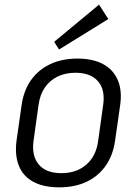

<svg xmlns="http://www.w3.org/2000/svg" viewBox="-20 -799 587 826"><path d="M235 7Q168 7 124 -16.5Q80 -40 61.5 -85Q43 -130 51 -193L73 -347Q82 -410 113.5 -454.5Q145 -499 196 -523Q247 -547 313 -547Q379 -547 423 -523.5Q467 -500 486.5 -455Q506 -410 497 -347L475 -193Q466 -130 434 -85Q402 -40 351.5 -16.5Q301 7 235 7ZM244 -54Q309 -54 351 -90.5Q393 -127 402 -191L424 -349Q433 -414 401 -450Q369 -486 304 -486Q261 -486 227.5 -469.5Q194 -453 173 -422.5Q152 -392 146 -349L124 -191Q116 -127 147.5 -90.5Q179 -54 244 -54ZM446 -717 234 -586 213 -619 406 -779Z"/></svg>

Font: Pathway Extreme SemiCondensed Light
Style: Italic
Weight: 300
Width: 4
Italic angle: -8°
Version: Version 1.001;gftools[0.9.26]